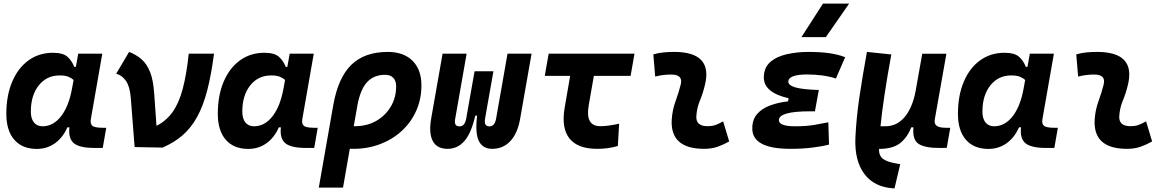

<svg xmlns="http://www.w3.org/2000/svg" viewBox="-20 -815 6485 1064"><path d="M400.4 -444.3 413.6 -517.6H546.9L483.4 -154.8Q479 -129.4 491.7 -118.2Q504.4 -106.9 550.3 -106.9H568.8L549.3 4.9H504.9Q421.4 4.9 389.6 -21Q357.9 -46.9 364.7 -109.4H353.5Q328.1 -51.8 284.2 -20.8Q240.2 10.3 184.1 10.3Q103.5 10.3 59.3 -40.5Q15.1 -91.3 15.1 -184.1Q15.1 -285.6 47.4 -361.8Q79.6 -438 137.7 -480.2Q195.8 -522.5 272.9 -522.5Q328.6 -522.5 353.3 -500.7Q377.9 -479 391.6 -444.3ZM310.5 -397Q238.8 -397 194.8 -341.8Q150.9 -286.6 150.9 -196.3Q150.9 -157.7 168 -136.5Q185.1 -115.2 215.8 -115.2Q274.9 -115.2 318.1 -170.4Q361.3 -225.6 379.4 -325.7L387.7 -371.6Q376 -382.8 358.4 -389.9Q340.8 -397 310.5 -397Z M726.1 0 704.6 -274.4Q699.7 -335.4 678 -366.7Q656.2 -397.9 624 -406.7L695.3 -527.3Q735.8 -511.7 765.1 -485.8Q794.4 -460 812 -415Q829.6 -370.1 834.5 -296.9L847.2 -117.7Q901.4 -145 936.5 -194.3Q971.7 -243.7 992.7 -322.8Q1013.7 -401.9 1025.9 -517.6H1166Q1150.9 -400.4 1128.4 -314.2Q1106 -228 1072.5 -167.2Q1039.1 -106.4 991.9 -65.4Q944.8 -24.4 880.4 2.9Z M1572.3 -444.3 1585.4 -517.6H1718.8L1655.3 -154.8Q1650.9 -129.4 1663.6 -118.2Q1676.3 -106.9 1722.2 -106.9H1740.7L1721.2 4.9H1676.8Q1593.3 4.9 1561.5 -21Q1529.8 -46.9 1536.6 -109.4H1525.4Q1500 -51.8 1456.1 -20.8Q1412.1 10.3 1356 10.3Q1275.4 10.3 1231.2 -40.5Q1187 -91.3 1187 -184.1Q1187 -285.6 1219.2 -361.8Q1251.5 -438 1309.6 -480.2Q1367.7 -522.5 1444.8 -522.5Q1500.5 -522.5 1525.1 -500.7Q1549.8 -479 1563.5 -444.3ZM1482.4 -397Q1410.6 -397 1366.7 -341.8Q1322.8 -286.6 1322.8 -196.3Q1322.8 -157.7 1339.8 -136.5Q1356.9 -115.2 1387.7 -115.2Q1446.8 -115.2 1490 -170.4Q1533.2 -225.6 1551.3 -325.7L1559.6 -371.6Q1547.9 -382.8 1530.3 -389.9Q1512.7 -397 1482.4 -397Z M2128.9 -527.3Q2216.8 -527.3 2266.1 -478.3Q2315.4 -429.2 2315.4 -341.8Q2315.4 -266.6 2287.1 -202.4Q2258.8 -138.2 2207.5 -90.6Q2156.2 -43 2087.4 -16.6Q2018.6 9.8 1937.5 9.8Q1928.2 9.8 1918.5 9.3L1880.9 224.6H1746.6L1827.1 -233.9Q1854 -384.8 1927.2 -456.1Q2000.5 -527.3 2128.9 -527.3ZM1960.4 -229.5 1940.4 -115.7Q1944.3 -115.7 1948.2 -115.7Q2013.2 -115.7 2064.5 -144.8Q2115.7 -173.8 2145.5 -223.9Q2175.3 -273.9 2175.3 -336.9Q2175.3 -367.2 2159.2 -383.8Q2143.1 -400.4 2114.3 -400.4Q2050.8 -400.4 2013.4 -358.9Q1976.1 -317.4 1960.4 -229.5Z M2707.5 9.8Q2654.8 9.8 2633.5 -33.9Q2612.3 -77.6 2624 -174.3H2613.8Q2591.8 -77.6 2554 -33.9Q2516.1 9.8 2460.4 9.8Q2401.4 9.8 2378.4 -33.4Q2355.5 -76.7 2369.1 -156.2L2432.6 -517.6H2565.9L2502.4 -156.2Q2494.6 -114.7 2525.4 -114.7Q2540.5 -114.7 2550 -125Q2559.6 -135.3 2564 -159.7L2566.4 -174.3L2609.9 -419.9H2714.4L2674.3 -193.4L2668.5 -159.7Q2664.1 -135.3 2670.4 -125Q2676.8 -114.7 2691.9 -114.7Q2721.2 -114.7 2729 -156.2L2792.5 -517.6H2925.8L2862.3 -156.2Q2848.6 -76.7 2808.3 -33.4Q2768.1 9.8 2707.5 9.8Z M3289.6 9.8Q3180.7 9.8 3135.3 -48.3Q3089.8 -106.4 3109.4 -219.7L3139.6 -394.5H2999L3020.5 -517.6H3496.1L3474.6 -394.5H3271L3242.7 -232.9Q3221.7 -115.7 3306.6 -115.7Q3348.6 -115.7 3411.1 -129.4L3403.8 -5.9Q3351.1 9.8 3289.6 9.8Z M3987.3 -142.6 4021 -31.2Q3991.2 -14.2 3958 -2.2Q3924.8 9.8 3881.8 9.8Q3692.4 9.8 3702.6 -153.3Q3706.1 -205.6 3723.6 -253.9Q3741.2 -302.2 3752 -345.2Q3767.1 -401.9 3700.2 -401.9Q3653.8 -401.9 3610.8 -390.6L3600.6 -513.7Q3629.4 -522 3658.2 -524.7Q3687 -527.3 3715.8 -527.3Q3931.2 -527.3 3886.7 -345.2Q3875.5 -297.4 3858.9 -258.3Q3842.3 -219.2 3838.9 -172.4Q3835 -115.7 3900.9 -115.7Q3925.3 -115.7 3943.6 -121.8Q3961.9 -127.9 3987.3 -142.6Z M4359.9 9.8Q4148.9 9.8 4148.9 -103Q4148.9 -151.9 4175.3 -182.6Q4201.7 -213.4 4246.6 -230.2Q4291.5 -247.1 4347.2 -253.4L4350.1 -270.5Q4212.9 -302.2 4212.9 -385.3Q4212.9 -439.5 4247.8 -470.5Q4282.7 -501.5 4339.6 -514.4Q4396.5 -527.3 4462.4 -527.3Q4591.3 -527.3 4663.6 -498L4612.3 -379.9Q4544.9 -402.3 4451.2 -402.3Q4403.3 -402.3 4376 -392.6Q4348.6 -382.8 4348.6 -362.3Q4348.6 -341.8 4388.9 -330.3Q4429.2 -318.8 4517.6 -316.4L4496.1 -198.2H4470.7Q4296.4 -198.2 4296.4 -149.4Q4296.4 -115.2 4385.7 -115.2Q4449.2 -115.2 4492.7 -122.8Q4536.1 -130.4 4570.3 -137.2L4574.2 -13.7Q4531.7 -2.9 4477.8 3.4Q4423.8 9.8 4359.9 9.8ZM4421.4 -609.4 4540.5 -794.9H4685.5L4556.6 -609.4Z M4937 229 4929.2 228.5Q4824.7 221.7 4770 148.9Q4715.3 76.2 4720.2 -50.3Q4725.6 -164.1 4742.9 -279.8Q4760.3 -395.5 4784.2 -527.3L4919.4 -513.2Q4875 -271.5 4859.4 -115.2H4886.7Q4949.7 -115.2 4993.2 -166.3Q5036.6 -217.3 5054.7 -313.5L5055.7 -319.3Q5056.2 -322.8 5056.6 -325.7V-325.2L5090.8 -517.1H5224.6L5160.6 -155.3Q5155.8 -129.4 5170.4 -118.2Q5185.1 -106.9 5222.2 -106.9H5246.1L5226.6 4.4L5191.4 4.9Q5109.9 5.9 5072.5 -16.4Q5035.2 -38.6 5042 -109.4H5029.8Q5009.3 -55.2 4969.5 -22.7Q4929.7 9.8 4851.1 10.3Q4850.1 47.9 4873.3 65.4Q4896.5 83 4953.6 92.3L4968.8 94.7Z M5673.8 -444.3 5687 -517.6H5820.3L5756.8 -154.8Q5752.4 -129.4 5765.1 -118.2Q5777.8 -106.9 5823.7 -106.9H5842.3L5822.8 4.9H5778.3Q5694.8 4.9 5663.1 -21Q5631.3 -46.9 5638.2 -109.4H5627Q5601.6 -51.8 5557.6 -20.8Q5513.7 10.3 5457.5 10.3Q5377 10.3 5332.8 -40.5Q5288.6 -91.3 5288.6 -184.1Q5288.6 -285.6 5320.8 -361.8Q5353 -438 5411.1 -480.2Q5469.2 -522.5 5546.4 -522.5Q5602.1 -522.5 5626.7 -500.7Q5651.4 -479 5665 -444.3ZM5584 -397Q5512.2 -397 5468.3 -341.8Q5424.3 -286.6 5424.3 -196.3Q5424.3 -157.7 5441.4 -136.5Q5458.5 -115.2 5489.3 -115.2Q5548.3 -115.2 5591.6 -170.4Q5634.8 -225.6 5652.8 -325.7L5661.1 -371.6Q5649.4 -382.8 5631.8 -389.9Q5614.3 -397 5584 -397Z M6331.1 -142.6 6364.7 -31.2Q6335 -14.2 6301.8 -2.2Q6268.6 9.8 6225.6 9.8Q6036.1 9.8 6046.4 -153.3Q6049.8 -205.6 6067.4 -253.9Q6085 -302.2 6095.7 -345.2Q6110.8 -401.9 6043.9 -401.9Q5997.6 -401.9 5954.6 -390.6L5944.3 -513.7Q5973.1 -522 6002 -524.7Q6030.8 -527.3 6059.6 -527.3Q6274.9 -527.3 6230.5 -345.2Q6219.2 -297.4 6202.6 -258.3Q6186 -219.2 6182.6 -172.4Q6178.7 -115.7 6244.6 -115.7Q6269 -115.7 6287.4 -121.8Q6305.7 -127.9 6331.1 -142.6Z"/></svg>

Font: Cascadia Mono
Style: Bold Italic
Weight: 700
Italic angle: -10°
Monospace: yes
Designer: Aaron Bell
Foundry: Saja Typeworks
Version: Version 2404.023; ttfautohint (v1.8.4)